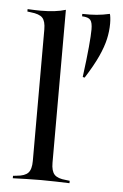

<svg xmlns="http://www.w3.org/2000/svg" viewBox="-49 -669 453 705"><g transform="rotate(5 178.0 -316.5)"><path d="M255.6 -391.1 248.4 -392.7Q257.3 -460.5 261.3 -504.4Q265.3 -548.4 265.3 -569.4Q265.3 -594.4 257.7 -604Q250 -613.7 226.6 -614.5V-623.4Q256.5 -622.6 279.4 -624.6Q302.4 -626.6 327.4 -632.3Q329 -629 330.2 -619Q331.5 -608.9 331.5 -596.8Q331.5 -568.5 325 -539.5Q318.5 -510.5 302.4 -475Q286.3 -439.5 255.6 -391.1ZM129 -2.4Q100.8 -2.4 76.2 -1.6Q51.6 -0.8 25 0V-8.9L38.7 -10.5Q68.5 -12.9 80.6 -25.8Q92.7 -38.7 92.7 -69.4V-206.5H165.3V-69.4Q165.3 -38.7 177.4 -25.8Q189.5 -12.9 220.2 -10.5L233.9 -8.9V0Q207.3 -0.8 182.3 -1.6Q157.3 -2.4 129 -2.4ZM92.7 -206.5V-554Q92.7 -584.7 81 -597.2Q69.4 -609.7 37.1 -612.9L25 -614.5V-623.4Q41.9 -622.6 52.8 -622.2Q63.7 -621.8 74.2 -621.8Q100.8 -621.8 124.2 -624.6Q147.6 -627.4 165.3 -633.1V-623.4V-206.5Z"/></g></svg>

Font: Playfair 144pt SemiCondensed Light
Style: Regular
Weight: 300
Width: 4
Designer: Claus Eggers Sørensen
Foundry: Claus Eggers Sørensen
Version: Version 2.203